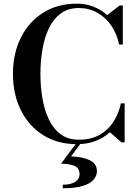

<svg xmlns="http://www.w3.org/2000/svg" viewBox="-20 -780 761 1052"><path d="M402.5 10Q295 10 216 -40Q137 -90 94 -177Q51 -264 51 -375Q51 -486.5 94 -573.2Q137 -660 216 -710Q295 -760 402.5 -760Q450 -760 492 -743.5Q534 -727 567 -697.5L635.5 -750H653V-536H632.5Q620 -596.5 588.5 -641.5Q557 -686.5 511.8 -711.2Q466.5 -736 412.5 -736Q353 -736 312.2 -705.5Q271.5 -675 247.2 -623.5Q223 -572 212.2 -507.5Q201.5 -443 201.5 -375Q201.5 -307 212.2 -242.5Q223 -178 247.2 -126.5Q271.5 -75 312.2 -44.8Q353 -14.5 412.5 -14.5Q478 -14.5 525.2 -41Q572.5 -67.5 601.8 -113Q631 -158.5 642.5 -214H663V0H645.5L582 -55.5Q549 -25 503.2 -7.5Q457.5 10 402.5 10ZM324 251.5V232Q368.5 232 392.2 216.5Q416 201 416 175.5Q416 139 386.2 128Q356.5 117 314.5 117L402 -0.5H426.5L369 77Q432 79 471.5 97.8Q511 116.5 511 158Q511 183 493.2 204.2Q475.5 225.5 434.5 238.5Q393.5 251.5 324 251.5Z"/></svg>

Font: Bodoni Moda SemiBold
Style: Regular
Weight: 600
Designer: Owen Earl
Foundry: indestructible type
Version: Version 2.005; ttfautohint (v1.8.4.7-5d5b)